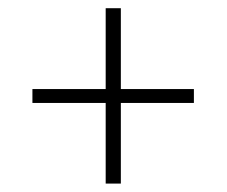

<svg xmlns="http://www.w3.org/2000/svg" viewBox="-20 -540 538 456"><path d="M267 -520.5V-104H231V-520.5ZM440.5 -295.5H57V-328.5H440.5Z"/></svg>

Font: Anek Kannada Medium ExtraLight
Style: Regular
Weight: 250
Version: Version 1.003